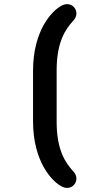

<svg xmlns="http://www.w3.org/2000/svg" viewBox="-20 -782 540 945"><path d="M258.8 -435.5C258.8 -574.7 301.8 -638.2 340.8 -680.2C379.9 -722.2 337.4 -779.3 287.6 -756.3C238.8 -733.9 142.6 -635.3 142.6 -433.1V-185.5C142.6 16.6 238.8 115.2 287.6 137.7C337.4 160.6 379.9 103 340.8 61.5C301.8 19.5 258.8 -43.9 258.8 -183.1Z"/></svg>

Font: Supermercado One
Style: Regular
Weight: 400
Designer: James Grieshaber
Foundry: James Grieshaber
Version: Version 1.002